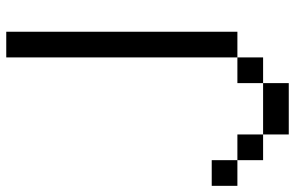

<svg xmlns="http://www.w3.org/2000/svg" viewBox="-187 -770 957 623"><g transform="rotate(-90 291.5 -458.5)"><path d="M0 -166.7V-250H83.3V-166.7ZM83.3 -166.7H166.7V-83.3H83.3ZM166.7 -83.3H333.3V0H166.7ZM333.3 -83.3V-166.7H416.7V-83.3ZM416.7 -916.7H500V-166.7H416.7Z"/></g></svg>

Font: Galmuri11 Regular
Style: Regular
Weight: 400
Designer: Minseo Lee (Quiple)
Version: Version 2.356;hotconv 1.1.0;makeotfexe 2.6.0 DEVELOPMENT